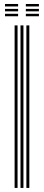

<svg xmlns="http://www.w3.org/2000/svg" viewBox="-20 -925 216 945"><path d="M109.9 0V-800H124.4V0ZM51.9 0V-800H66.4V0ZM80.9 0V-800H95.4V0ZM107.2 -893.3V-905.4H171.6V-893.3ZM4.7 -845V-857.1H69.1V-845ZM4.7 -869.2V-881.2H69.1V-869.2ZM4.7 -893.3V-905.4H69.1V-893.3ZM107.2 -845V-857.1H171.6V-845ZM107.2 -869.2V-881.2H171.6V-869.2Z"/></svg>

Font: Big Shoulders Inline Thin
Style: Regular
Weight: 100
Designer: Patric King
Foundry: XO Type Co
Version: Version 2.002